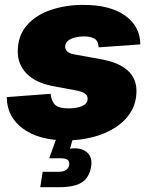

<svg xmlns="http://www.w3.org/2000/svg" viewBox="-20 -573 627 797"><path d="M255.9 9.8Q141.1 9.8 75.2 -39.1Q9.3 -87.9 8.3 -167.5V-169.9L189.9 -183.6Q193.8 -151.4 209.5 -137.2Q225.1 -123 266.6 -123Q282.7 -123 300.5 -126.5Q318.4 -129.9 331.1 -138.7Q343.8 -147.5 343.8 -163.6Q343.8 -176.3 332.3 -184.8Q320.8 -193.4 292.5 -198.2L198.7 -215.8Q127.4 -229.5 90.6 -267.3Q53.7 -305.2 53.7 -358.9Q53.7 -424.8 91.3 -467.8Q128.9 -510.7 190.9 -531.7Q252.9 -552.7 325.2 -552.7Q437 -552.7 499 -508.5Q561 -464.4 562.5 -390.6V-388.7L389.6 -376.5Q387.7 -403.3 372.1 -412.6Q356.4 -421.9 327.6 -421.9Q312.5 -421.9 294.4 -418Q276.4 -414.1 263.4 -404.8Q250.5 -395.5 250.5 -378.4Q250.5 -368.7 258.5 -359.9Q266.6 -351.1 291 -346.7L399.4 -327.1Q471.2 -314.5 508.8 -281.5Q546.4 -248.5 546.4 -195.8Q546.4 -145 522 -106.4Q497.6 -67.9 456.1 -42Q414.6 -16.1 362.5 -3.2Q310.5 9.8 255.9 9.8ZM147 204.1 157.2 140.1H223.1Q262.2 140.1 267.1 111.8Q272 84 232.9 84H184.1L221.7 -19.5H286.6L283.2 0L270.5 43.9Q316.9 38.1 340.8 59.1Q364.7 80.1 358.4 118.2Q350.6 165 319.1 184.6Q287.6 204.1 224.1 204.1Z"/></svg>

Font: Inter Black
Style: Italic
Weight: 900
Italic angle: -9.39999°
Designer: Rasmus Andersson
Foundry: rsms
Version: Version 4.000;git-a52131595